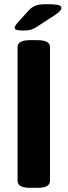

<svg xmlns="http://www.w3.org/2000/svg" viewBox="-20 -895 323 918"><path d="M88 -749Q50 -749 50 -762Q50 -766 53 -771.5Q56 -777 63 -785L117 -845Q133 -862 151 -868.5Q169 -875 203 -875Q238 -875 256 -871.5Q274 -868 274 -857Q274 -844 244 -824L158 -768Q142 -757 128 -753Q114 -749 88 -749ZM124 3Q64 3 64 -30V-670Q64 -703 124 -703H159Q219 -703 219 -670V-30Q219 3 159 3Z"/></svg>

Font: Asap
Style: Bold
Weight: 700
Designer: Pablo Cosgaya
Foundry: Omnibus-Type
Version: Version 3.001; ttfautohint (v1.8.3)